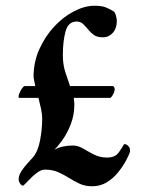

<svg xmlns="http://www.w3.org/2000/svg" viewBox="-20 -641 506 669"><path d="M309 -621Q335 -621 349.5 -615Q364 -609 378 -600Q381 -597 384 -586.5Q387 -576 387 -568Q387 -542 373 -526.5Q359 -511 339 -511Q319 -511 308 -518.5Q297 -526 289 -536Q280 -547 270.5 -556.5Q261 -566 247 -566Q218 -566 208.5 -532Q199 -498 199 -448Q199 -416 207.5 -390Q216 -364 224 -341H374Q381 -336 379.5 -327Q378 -318 373 -310Q368 -302 365 -300H237Q239 -288 239 -276Q239 -240 226.5 -208Q214 -176 197.5 -153Q181 -130 169 -119Q183 -127 200 -130.5Q217 -134 233 -134Q252 -134 269.5 -123.5Q287 -113 307.5 -102.5Q328 -92 353 -92Q381 -92 393.5 -109.5Q406 -127 412 -138Q415 -140 420 -137.5Q425 -135 428 -131Q432 -127 432.5 -122Q433 -117 433 -112Q429 -100 418.5 -80.5Q408 -61 391.5 -40.5Q375 -20 352.5 -6Q330 8 301 8Q276 8 257 -1Q238 -10 220.5 -21Q203 -32 183 -41Q163 -50 136 -50Q124 -50 109.5 -39.5Q95 -29 82.5 -15.5Q70 -2 61 6Q55 6 50 -1.5Q45 -9 45 -16Q45 -30 54.5 -44.5Q64 -59 75.5 -71.5Q87 -84 94 -92Q112 -112 119.5 -151.5Q127 -191 127 -227Q127 -243 123 -262Q119 -281 114 -300H46Q43 -303 46.5 -313Q50 -323 56 -332Q62 -341 66 -341H103Q101 -352 99 -360.5Q97 -369 97 -375Q97 -425 117 -469.5Q137 -514 168.5 -548Q200 -582 237.5 -601.5Q275 -621 309 -621Z"/></svg>

Font: Amiri
Style: Bold
Weight: 700
Designer: Khaled Hosny
Version: Version 0.113